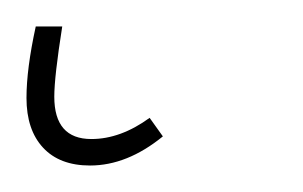

<svg xmlns="http://www.w3.org/2000/svg" viewBox="-39 29 229 145"><path d="M-19 103Q-19 81 -12 49H8Q2 87 2 102Q2 134 30 134Q52 134 74 118L84 132Q57 154 29 154Q6 154 -6.5 140.5Q-19 127 -19 103Z"/></svg>

Font: Fira Sans Extra Condensed Thin
Style: Italic
Weight: 250
Width: 3
Italic angle: -8°
Designer: Carrois Corporate & Edenspiekermann AG
Foundry: Carrois Corporate GbR & Edenspiekermann AG
Version: Version 4.203